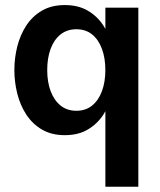

<svg xmlns="http://www.w3.org/2000/svg" viewBox="-20 -516 623 747"><path d="M390 -486.1V210.4H518.2V-486.1ZM277 -85Q241.1 -85 215.8 -105.2Q190.6 -125.5 177.1 -161.3Q163.7 -197.1 163.7 -243.5Q163.7 -290 176.9 -325.9Q190.2 -361.7 215.6 -382Q241.1 -402.2 277 -402.2Q313.4 -402.2 338.4 -382Q363.4 -361.7 376.6 -325.9Q389.9 -290 389.9 -243.5Q389.9 -197.1 376.6 -161.3Q363.4 -125.5 338.2 -105.2Q313 -85 277 -85ZM232.3 9.9Q283.9 9.9 321.1 -11.8Q358.3 -33.6 382.1 -69.9Q405.9 -106.2 417.3 -151.5Q428.7 -196.8 428.7 -243.5Q428.7 -290.6 417.3 -335.6Q405.9 -380.5 382.1 -416.9Q358.3 -453.2 321.1 -474.8Q283.9 -496.3 232.3 -496.3Q180.7 -496.3 143.5 -474.8Q106.3 -453.2 82.5 -416.9Q58.7 -380.5 47.3 -335.6Q35.9 -290.6 35.9 -243.5Q35.9 -196.8 47.3 -151.5Q58.7 -106.2 82.5 -69.9Q106.3 -33.6 143.5 -11.8Q180.7 9.9 232.3 9.9Z"/></svg>

Font: Estedad-VF-FD Black
Style: Regular
Weight: 900
Designer: Amin Abedi
Version: Version 4.000